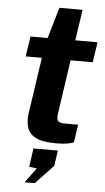

<svg xmlns="http://www.w3.org/2000/svg" viewBox="-60 -711 529 963"><g transform="rotate(5 205.0 -229.5)"><path d="M240.5 5.5Q173 5.5 139.2 -12Q105.5 -29.5 95.8 -61Q86 -92.5 92 -134L133.5 -415.5H52L67.5 -517H153.5L199.5 -673H316L293 -517.5H405L389.5 -415.5H278L238 -141.5Q234 -113 244.2 -105Q254.5 -97 276.5 -97H344L330.5 -7Q320 -2.5 298.8 1.5Q277.5 5.5 240.5 5.5ZM101.5 214 156.5 139.5 118 134.5 131 41H254L242.5 119L152.5 214Z"/></g></svg>

Font: Public Sans
Style: Bold Italic
Weight: 700
Italic angle: -8°
Designer: The Public Sans project authors (U.S. Web Design System). Libre Franklin designed by Pablo Impallari and Rodrigo Fuenzal
Version: Version 1.008; ttfautohint (v1.8.1) -l 8 -r 50 -G 200 -x 14 